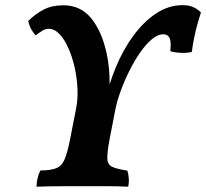

<svg xmlns="http://www.w3.org/2000/svg" viewBox="-20 -704 780 726"><path d="M118 2Q118.6 -14.2 122.1 -30.2Q125.6 -46.1 132.7 -59.3Q173 -59.8 193.5 -68.3Q214.1 -76.8 224.9 -102.9Q235.7 -129 245.7 -181.2L267.9 -294.7Q274.9 -329.3 272.9 -370Q270.9 -410.7 261.9 -450.4Q253 -490 238.2 -522.9Q223.5 -555.8 204.7 -575.5Q185.9 -595.1 164.3 -595.1Q151.2 -595.1 139.2 -587.4Q127.2 -579.6 114.5 -570.4Q105 -581.1 98 -593.5Q90.9 -606 86.7 -624.8Q115.3 -652.5 146.1 -668.3Q176.9 -684 219.6 -684Q258.8 -684 289.7 -665.7Q320.6 -647.4 344.7 -606.1Q364.5 -573.6 377.8 -524.7Q391.2 -475.8 394 -416.8Q396.9 -357.9 384.7 -295.3L374.8 -306.4Q389.4 -380.6 417.4 -448.4Q445.5 -516.3 484.6 -569.4Q523.6 -622.5 570.8 -653.5Q617.9 -684.5 670.1 -684.5Q693.7 -684.5 709.8 -677.5Q725.8 -670.6 739.8 -657.1Q733.8 -639 726.5 -612.7Q719.1 -586.5 713.6 -558.7Q708 -530.9 705.5 -507.7Q687.8 -503.1 664.7 -504.1Q641.5 -505.2 624 -510.3Q627.9 -547.1 621 -560.7Q614.1 -574.4 597.6 -574.4Q576.6 -574.4 554.3 -555.7Q531.9 -537.1 510.1 -505.8Q488.2 -474.4 469.1 -436Q450 -397.6 435.6 -357.9Q421.2 -318.2 414.7 -282.5L394 -175.7Q385.1 -127.3 385.8 -104.5Q386.6 -81.8 404.2 -73.3Q421.8 -64.8 461.6 -58.8Q465.7 -46.6 466.9 -29.9Q468.2 -13.1 464.6 2Q426.5 0 382.1 0Q337.8 0 292.9 0Q263.9 0 231.9 0Q199.9 0 170.4 0.5Q140.9 1 118 2Z"/></svg>

Font: Vollkorn
Style: Italic
Weight: 400
Italic angle: -11°
Designer: Friedrich Althausen
Foundry: Friedrich Althausen
Version: Version 5.001